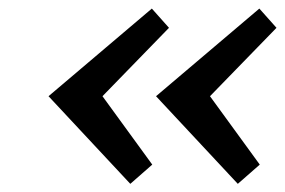

<svg xmlns="http://www.w3.org/2000/svg" viewBox="-20 -488 681 459"><path d="M291.5 -48.5 96 -258 343 -467.5 384 -421.5 225 -258 344 -94.5ZM548.5 -48.5 353 -258 600 -467.5 641 -421.5 482 -258 601 -94.5Z"/></svg>

Font: Expletus Sans Medium
Style: Italic
Weight: 500
Italic angle: -7°
Version: Version 7.500